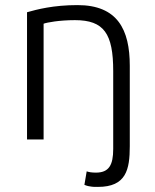

<svg xmlns="http://www.w3.org/2000/svg" viewBox="-20 -547 609 753"><path d="M151 0V-454C164 -459 213 -468 274 -468C388 -468 424 -415 424 -268V37C424 101 407 130 356 130C340 130 328 128 320 125L311 178C316 180 324 183 333 184C342 186 352 186 364 186C475 186 489 118 489 26V-289C489 -431 441 -527 284 -527C189 -527 125 -510 86 -499V0Z"/></svg>

Font: Repo Light
Style: Regular
Weight: 300
Designer: Stefan Peev
Foundry: Context Ltd
Version: Version 001.502